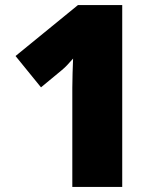

<svg xmlns="http://www.w3.org/2000/svg" viewBox="-20 -734 626 754"><path d="M460 0H264V-353Q264 -363 264 -389Q264 -415 265 -447Q266 -479 267 -504Q254 -489 243.5 -478Q233 -467 222 -458L141 -391L41 -514L286 -714H460Z"/></svg>

Font: Noto Sans Thaana Black
Style: Regular
Weight: 900
Designer: David Williams
Foundry: Google Inc.
Version: Version 3.001; ttfautohint (v1.8.4.7-5d5b)